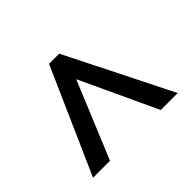

<svg xmlns="http://www.w3.org/2000/svg" viewBox="-126 -774 824 824"><g transform="rotate(45 286.0 -362.0)"><path d="M525 -105 46 -317V-379L525 -619V-516L175 -353L525 -208Z"/></g></svg>

Font: Noto Sans Hanifi Rohingya SemiBold
Style: Regular
Weight: 600
Version: Version 2.101